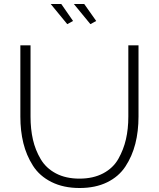

<svg xmlns="http://www.w3.org/2000/svg" viewBox="-20 -937 796 962"><path d="M234 -917H287L346 -832L317 -816ZM350 -917H402L462 -832L433 -816ZM379 5Q298 5 238 -25Q178 -55 145 -107Q112 -159 97 -220Q82 -281 82 -353V-710H133V-353Q133 -290 145 -237.5Q157 -185 184 -139.5Q211 -94 260.5 -68Q310 -42 378 -42Q447 -42 497 -68.5Q547 -95 573 -141Q599 -187 611 -239Q623 -291 623 -353V-710H674V-353Q674 -279 658 -216.5Q642 -154 608.5 -103Q575 -52 516.5 -23.5Q458 5 379 5Z"/></svg>

Font: Raleway-v4020 Light
Style: Regular
Weight: 300
Designer: Matt McInerney, Pablo Impallari, Rodrigo Fuenzalida
Foundry: Matt McInerney, Pablo Impallari, Rodrigo Fuenzalida
Version: Version 4.020;PS 004.020;hotconv 1.0.88;makeotf.lib2.5.64775